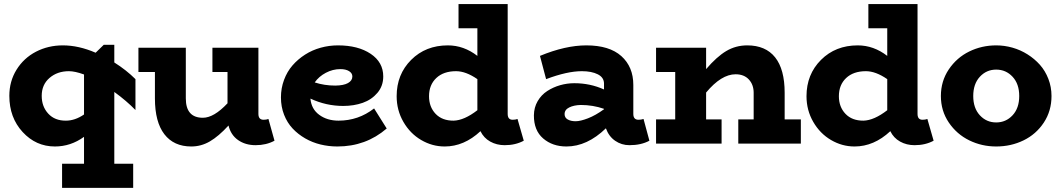

<svg xmlns="http://www.w3.org/2000/svg" viewBox="-20 -706 5216 944"><path d="M542 -398.9Q601.6 -361.3 646 -316.9V-165Q603 -209.5 542 -253.9V99.1H634.8V217.8H285.2V99.1H393.1V-33.2Q327.6 14.2 250 14.2Q156.7 14.2 91.3 -56.9Q25.9 -127.9 25.9 -234.9Q25.9 -306.2 61.3 -363.3Q96.7 -420.4 156.7 -451.7Q216.8 -482.9 289.1 -482.9Q366.7 -482.9 450.2 -446.8L490.2 -485.8H542ZM393.1 -143.1V-339.8Q348.6 -356 318.8 -356Q261.7 -356 223.4 -322.8Q185.1 -289.6 185.1 -234.9Q185.1 -182.1 217.3 -147.2Q249.5 -112.3 304.2 -112.8Q348.6 -112.8 393.1 -143.1Z M1299.8 -121.1 1329.6 -14.2Q1289.1 7.8 1236.8 7.8Q1186.5 7.8 1150.6 -17.3Q1114.7 -42.5 1103.5 -88.9Q1054.7 -35.6 1011.7 -10.7Q968.8 14.2 920.4 14.2Q834.5 14.2 788.1 -46.1Q741.7 -106.4 741.7 -222.2V-352.1H660.6V-471.2H893.6V-222.2Q893.6 -127 977.5 -127Q1031.7 -127 1098.6 -198.2V-352.1H1024.4V-471.2H1250.5V-146Q1250.5 -117.2 1275.9 -117.2Q1290 -117.2 1299.8 -121.1Z M1819.3 -172.9 1881.3 -74.2Q1778.8 14.2 1638.7 14.2Q1596.2 14.2 1555.9 4.4Q1515.6 -5.4 1480.5 -25.6Q1445.3 -45.9 1418.7 -74.2Q1392.1 -102.5 1376.7 -141.8Q1361.3 -181.2 1361.3 -227.1Q1361.3 -272.5 1376.5 -313.2Q1391.6 -354 1418.2 -384.5Q1444.8 -415 1480 -437.5Q1515.1 -460 1556.6 -471.4Q1598.1 -482.9 1641.6 -482.9Q1740.7 -482.9 1802.5 -441.4Q1864.3 -399.9 1864.3 -330.1Q1864.3 -283.2 1835.7 -249.5Q1807.1 -215.8 1763.4 -200.4Q1719.7 -185.1 1667.5 -185.1Q1583.5 -185.1 1506.3 -221.2Q1510.7 -169.9 1549.6 -141.4Q1588.4 -112.8 1644.5 -112.8Q1742.2 -112.8 1819.3 -172.9ZM1653.3 -366.2Q1616.2 -366.2 1582 -348.1Q1547.9 -330.1 1527.3 -300.8Q1574.7 -285.2 1628.4 -285.2Q1669.4 -285.6 1690.9 -297.6Q1712.4 -309.6 1712.4 -330.1Q1712.4 -346.2 1696.3 -356.2Q1680.2 -366.2 1653.3 -366.2Z M2524.4 -121.1 2555.2 -14.2Q2514.6 7.8 2461.4 7.8Q2421.9 7.8 2390.1 -10Q2358.4 -27.8 2342.3 -61Q2261.7 14.2 2166.5 14.2Q2105 14.2 2050.8 -17.6Q1996.6 -49.3 1963.4 -106.7Q1930.2 -164.1 1930.2 -232.9Q1930.2 -340.3 2001.5 -411.6Q2072.8 -482.9 2182.1 -482.9Q2260.3 -482.9 2327.1 -431.2V-566.9H2234.4V-686H2476.1V-146Q2476.1 -117.2 2500.5 -117.2Q2514.6 -117.2 2524.4 -121.1ZM2089.4 -232.9Q2089.4 -180.2 2121.8 -146.2Q2154.3 -112.3 2210.4 -112.8Q2262.7 -114.3 2327.1 -164.1V-316.9Q2270.5 -356 2222.2 -356Q2160.6 -356 2125 -322.3Q2089.4 -288.6 2089.4 -232.9Z M3144 -121.1 3172.9 -14.2Q3132.3 7.8 3074.7 7.8Q3035.6 7.8 3004.4 -13.9Q2973.1 -35.6 2959 -75.2Q2866.7 14.2 2765.1 14.2Q2696.3 14.2 2650.4 -25.4Q2604.5 -64.9 2605 -139.2Q2605.5 -177.7 2623.5 -208.7Q2641.6 -239.7 2670.7 -258.5Q2699.7 -277.3 2733.9 -287.1Q2768.1 -296.9 2803.7 -296.9Q2881.8 -296.9 2949.7 -266.1V-294.9Q2949.7 -325.2 2919.2 -340.6Q2888.7 -356 2840.8 -356Q2768.6 -356 2665 -316.9L2634.8 -431.2Q2759.8 -482.9 2862.8 -482.9Q2976.1 -482.9 3034.9 -430.2Q3093.8 -377.4 3093.8 -288.1V-146Q3093.8 -117.2 3119.1 -117.2Q3132.3 -117.2 3144 -121.1ZM2755.9 -145Q2755.9 -127.4 2771.2 -118.7Q2786.6 -109.9 2810.1 -109.9Q2833.5 -109.9 2870.8 -124.3Q2908.2 -138.7 2949.7 -168.9V-170.9Q2895.5 -189.9 2835 -189.9Q2801.3 -189 2778.6 -177.7Q2755.9 -166.5 2755.9 -145Z M3837.9 -119.1H3917.5V0H3609.9V-119.1H3685.5V-250Q3685.5 -289.6 3661.9 -315.2Q3638.2 -340.8 3596.7 -340.8Q3526.4 -340.8 3451.7 -251V-119.1H3527.8V0H3205.6V-119.1H3299.8V-352.1H3205.6V-471.2H3451.7V-366.2Q3503.9 -427.2 3550.8 -455.1Q3597.7 -482.9 3653.8 -482.9Q3744.1 -482.9 3791 -424.1Q3837.9 -365.2 3837.9 -250Z M4539.6 -121.1 4570.3 -14.2Q4529.8 7.8 4476.6 7.8Q4437 7.8 4405.3 -10Q4373.5 -27.8 4357.4 -61Q4276.9 14.2 4181.6 14.2Q4120.1 14.2 4065.9 -17.6Q4011.7 -49.3 3978.5 -106.7Q3945.3 -164.1 3945.3 -232.9Q3945.3 -340.3 4016.6 -411.6Q4087.9 -482.9 4197.3 -482.9Q4275.4 -482.9 4342.3 -431.2V-566.9H4249.5V-686H4491.2V-146Q4491.2 -117.2 4515.6 -117.2Q4529.8 -117.2 4539.6 -121.1ZM4104.5 -232.9Q4104.5 -180.2 4137 -146.2Q4169.4 -112.3 4225.6 -112.8Q4277.8 -114.3 4342.3 -164.1V-316.9Q4285.6 -356 4237.3 -356Q4175.8 -356 4140.1 -322.3Q4104.5 -288.6 4104.5 -232.9Z M4877.9 14.2Q4807.1 14.2 4745.6 -15.9Q4684.1 -45.9 4645 -103.5Q4606 -161.1 4606 -233.9Q4606 -307.1 4645 -365Q4684.1 -422.9 4745.6 -452.9Q4807.1 -482.9 4877.9 -482.9Q4918.5 -482.9 4958 -471.7Q4997.6 -460.4 5032 -438.7Q5066.4 -417 5092.8 -387.5Q5119.1 -357.9 5134.5 -318.1Q5149.9 -278.3 5149.9 -233.9Q5149.9 -160.6 5112.1 -103.3Q5074.2 -45.9 5012.5 -15.9Q4950.7 14.2 4877.9 14.2ZM4797.6 -139.2Q4830.1 -104 4877.9 -104Q4925.8 -104 4958.5 -139.2Q4991.2 -174.3 4991.2 -233.9Q4991.2 -293.5 4958.5 -328.6Q4925.8 -363.8 4877.9 -363.8Q4830.1 -363.8 4797.6 -328.6Q4765.1 -293.5 4765.1 -233.9Q4765.1 -174.3 4797.6 -139.2Z"/></svg>

Font: BioRhyme ExtraBold
Style: Regular
Weight: 800
Designer: Aoife Mooney
Foundry: Aoife Mooney Type
Version: Version 1.500;PS 001.500;hotconv 1.0.88;makeotf.lib2.5.64775